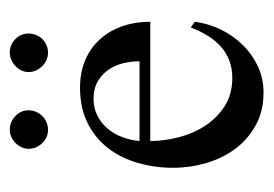

<svg xmlns="http://www.w3.org/2000/svg" viewBox="-100 -424 536 375"><g transform="rotate(-90 167.5 -236.0)"><path d="M313 -123Q309.6 -96.7 297.9 -72.5Q286.1 -48.3 268.1 -29.8Q250 -11.2 226.3 0Q202.6 11.2 174.8 11.2Q138.7 11.2 111.1 -3.9Q83.5 -19 64.9 -43.9Q46.4 -68.8 37.1 -100.6Q27.8 -132.3 27.8 -165Q27.8 -201.7 37.4 -234.6Q46.9 -267.6 66.2 -292.5Q85.4 -317.4 115 -332.3Q144.5 -347.2 184.1 -347.2Q214.4 -347.2 238.3 -336.9Q262.2 -326.7 278.8 -308.3Q295.4 -290 304.2 -264.9Q313 -239.7 313 -210H80.1Q80.1 -182.6 87.4 -154.3Q94.7 -126 109.9 -102.8Q125 -79.6 148.2 -64.7Q171.4 -49.8 203.1 -49.8Q222.7 -49.8 238 -55.9Q253.4 -62 265.4 -73Q277.3 -84 286.4 -98.9Q295.4 -113.8 301.8 -130.9ZM235.8 -231Q235.8 -248 231.7 -264.2Q227.5 -280.3 218.5 -292.7Q209.5 -305.2 195.8 -313Q182.1 -320.8 163.1 -320.8Q144 -320.8 129.4 -313.2Q114.7 -305.7 104.2 -293.2Q93.8 -280.8 87.6 -264.4Q81.5 -248 80.1 -231ZM290 -447.8Q290 -439.9 287.1 -432.9Q284.2 -425.8 279.1 -420.7Q273.9 -415.5 267.1 -412.6Q260.3 -409.7 252.9 -409.7Q237.8 -409.7 226.3 -421.1Q214.8 -432.6 214.8 -447.8Q214.8 -455.1 218 -461.7Q221.2 -468.3 226.6 -473.4Q231.9 -478.5 238.8 -481.4Q245.6 -484.4 252.9 -484.4Q268.1 -484.4 279.1 -473.6Q290 -462.9 290 -447.8ZM140.1 -447.8Q140.1 -439.9 137 -432.9Q133.8 -425.8 128.7 -420.7Q123.5 -415.5 116.5 -412.6Q109.4 -409.7 102.1 -409.7Q86.9 -409.7 75.9 -421.1Q64.9 -432.6 64.9 -447.8Q64.9 -455.1 68.1 -461.7Q71.3 -468.3 76.4 -473.4Q81.5 -478.5 88.1 -481.4Q94.7 -484.4 102.1 -484.4Q117.2 -484.4 128.7 -473.6Q140.1 -462.9 140.1 -447.8Z"/></g></svg>

Font: Scheherazade Urdu
Style: Regular
Weight: 400
Designer: SIL International
Foundry: SIL International
Version: Version 1.005 (build 117/117)